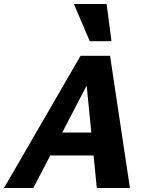

<svg xmlns="http://www.w3.org/2000/svg" viewBox="-44 -936 728 956"><path d="M438 0 381 -576H422L122 0H-24L357 -658H504L603 0ZM123 -162 188 -276H472L504 -162ZM403 -731 324 -916H487L511 -731Z"/></svg>

Font: Ysabeau Office ExtraBold
Style: Italic
Weight: 800
Italic angle: -12°
Designer: Christian Thalmann (Catharsis Fonts)
Version: Version 2.001;gftools[0.9.30]; featfreeze: tnum,lnum,ss02